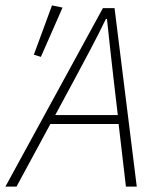

<svg xmlns="http://www.w3.org/2000/svg" viewBox="-59 -689 570 709"><path d="M214 -392C255 -469 293 -538 332 -619H336C344 -540 353 -465 361 -392L376 -264H145ZM-39 0H2L127 -231H379L406 0H446L364 -659H321ZM92 -479 172 -661 133 -669 66 -487Z"/></svg>

Font: Source Sans Pro Light
Style: Italic
Weight: 300
Italic angle: -11°
Designer: Paul D. Hunt
Foundry: Adobe Systems Incorporated
Version: Version 3.006;hotconv 1.0.111;makeotfexe 2.5.65597